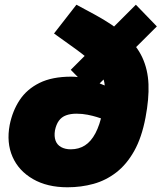

<svg xmlns="http://www.w3.org/2000/svg" viewBox="-20 -785 685 814"><path d="M369 -398 280 -489 556 -765 645 -673ZM266 9Q180 9 119.5 -26Q59 -61 33 -120.5Q7 -180 21 -255Q33 -315 63.5 -361Q94 -407 147.5 -433.5Q201 -460 282 -460Q311 -460 340.5 -452.5Q370 -445 398 -433L453 -411L433 -275L390 -289Q374 -294 351.5 -298.5Q329 -303 304 -303Q279 -303 260 -296Q241 -289 229.5 -273Q218 -257 213 -232Q209 -207 215.5 -189Q222 -171 239 -161.5Q256 -152 280 -152Q314 -152 340 -168.5Q366 -185 384.5 -220Q403 -255 414 -308Q424 -364 425 -401Q426 -438 412 -467Q398 -496 365.5 -525.5Q333 -555 276 -595L209 -643L304 -765L382 -723Q461 -680 510.5 -636Q560 -592 583.5 -541Q607 -490 609.5 -428Q612 -366 597 -287Q581 -202 549 -145Q517 -88 473 -54Q429 -20 376.5 -5.5Q324 9 266 9Z"/></svg>

Font: REM ExtraBold
Style: Italic
Weight: 800
Italic angle: -11°
Designer: Octavio Pardo
Foundry: Ashler Design
Version: Version 1.005;gftools[0.9.28]